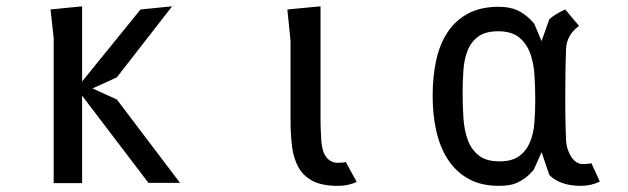

<svg xmlns="http://www.w3.org/2000/svg" viewBox="-20 -580 1990 608"><path d="M150 0V-459.5L140 -550L240 -560V-322L425 -550L525 -560L350 -335L273 -300L350 -265L550 -1H450L240 -277V0Z M900 -451 890 -550 995 -560V-194.5Q995 -181.5 995.8 -166.2Q996.5 -151 997.5 -133.5Q1000 -99 1013.8 -81.8Q1027.5 -64.5 1050 -64.5Q1061 -64.5 1066.5 -65.2Q1072 -66 1075 -67L1109.5 -4Q1101 0.5 1085 4.5Q1069 8.5 1050 8.5Q999 8.5 969.2 -7.5Q939.5 -23.5 924.2 -51.8Q909 -80 904.5 -118.5Q900 -157 900 -201.5Z M1813.5 -498Q1774.5 -469 1772.5 -425.5Q1771.5 -403 1770.8 -366Q1770 -329 1770 -276Q1770 -222 1770.8 -187Q1771.5 -152 1772.5 -134.5Q1774 -117 1779 -103.5Q1784 -90 1791.2 -80.2Q1798.5 -70.5 1807.2 -65.5Q1816 -60.5 1825 -60.5Q1836 -60.5 1841.5 -61.2Q1847 -62 1853 -63L1879.5 -5Q1851.5 8.5 1820 8.5Q1753 8.5 1719.5 -26L1695 -98L1670 -42Q1656.5 -26.5 1643.5 -16.8Q1630.5 -7 1617.2 -1.2Q1604 4.5 1589.8 6.5Q1575.5 8.5 1559.5 8.5Q1504 8.5 1464.5 -13.2Q1425 -35 1399.5 -73.2Q1374 -111.5 1362 -163.5Q1350 -215.5 1350 -276.5Q1350 -337 1361.2 -388.8Q1372.5 -440.5 1397.5 -478.2Q1422.5 -516 1462.5 -537.2Q1502.5 -558.5 1559.5 -558.5Q1575.5 -558.5 1590 -556Q1604.5 -553.5 1618 -547.5Q1631.5 -541.5 1644.8 -531.2Q1658 -521 1671.5 -505.5L1695 -450L1719.5 -519Q1729 -527.5 1741.5 -535.2Q1754 -543 1770 -550ZM1675 -263Q1675 -303.5 1672.5 -342.5Q1670 -381.5 1658.5 -412.2Q1647 -443 1623.2 -462Q1599.5 -481 1557.5 -481Q1517.5 -481 1494.8 -464.5Q1472 -448 1461 -420.5Q1450 -393 1447.5 -358Q1445 -323 1445 -286Q1445 -245.5 1447.5 -206.5Q1450 -167.5 1461.2 -137Q1472.5 -106.5 1496 -87.8Q1519.5 -69 1561.5 -69Q1601 -69 1623.8 -85.5Q1646.5 -102 1658 -129.2Q1669.5 -156.5 1672.2 -191.2Q1675 -226 1675 -263Z"/></svg>

Font: B612 Mono
Style: Regular
Weight: 400
Version: Version 1.005